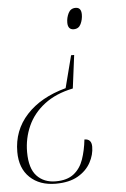

<svg xmlns="http://www.w3.org/2000/svg" viewBox="-59 -583 531 808"><g transform="rotate(-5 207.0 -179.0)"><path d="M250 -207Q177 -192 129 -155Q81 -118 58 -66.5Q35 -15 35 43Q35 112 65 144Q95 176 145 176Q193 176 221 154Q249 132 262 94.5Q275 57 280 11Q310 11 310 44Q310 78 292 111Q274 144 237.5 165Q201 186 144 186Q76 186 35 147Q-6 108 -6 39Q-6 -52 53.5 -117Q113 -182 220 -211L255 -347H268ZM291 -544Q315 -544 315 -514Q315 -493 306 -474Q297 -455 276 -455Q251 -455 251 -485Q251 -506 260.5 -525Q270 -544 291 -544Z"/></g></svg>

Font: Noto Serif Display SemiCondensed ExtraLight
Style: Italic
Weight: 200
Width: 4
Italic angle: -12°
Designer: Monotype Design Team
Foundry: Monotype Imaging Inc.
Version: Version 2.009